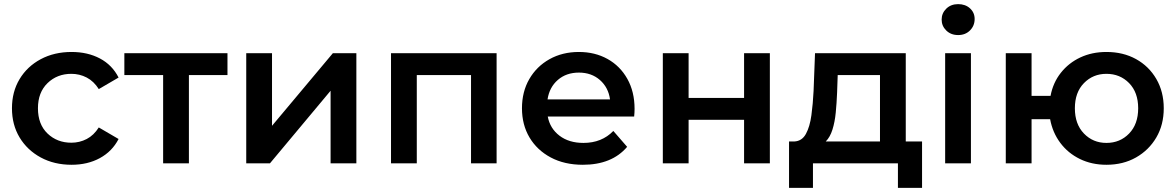

<svg xmlns="http://www.w3.org/2000/svg" viewBox="-20 -792 5702 931"><path d="M327 7Q243 7 177.5 -28.5Q112 -64 75 -125.5Q38 -187 38 -267Q38 -347 75 -408.5Q112 -470 177.5 -505Q243 -540 327 -540Q405 -540 464.5 -508.5Q524 -477 555 -416L459 -360Q435 -398 400.5 -416Q366 -434 326 -434Q257 -434 210.5 -389Q164 -344 164 -267Q164 -189 210.5 -144.5Q257 -100 326 -100Q366 -100 400.5 -118Q435 -136 459 -174L555 -118Q524 -58 464.5 -25.5Q405 7 327 7Z M771 0V-428H583V-534H1083V-428H896V0Z M1174 0V-534H1299V-182L1594 -534H1708V0H1583V-352L1289 0Z M1876 0V-534H2388V0H2264V-428H2001V0Z M2806 7Q2717 7 2650.5 -28.5Q2584 -64 2547.5 -125.5Q2511 -187 2511 -267Q2511 -347 2546.5 -408.5Q2582 -470 2644.5 -505Q2707 -540 2787 -540Q2865 -540 2926 -506Q2987 -472 3022 -409.5Q3057 -347 3057 -264Q3057 -256 3056.5 -246Q3056 -236 3055 -227H2636Q2647 -169 2693 -134Q2739 -99 2809 -99Q2898 -99 2954 -157L3021 -80Q2947 7 2806 7ZM2635 -310H2938Q2930 -368 2889 -404Q2848 -440 2787 -440Q2726 -440 2685 -404.5Q2644 -369 2635 -310Z M3194 0V-534H3319V-317H3588V-534H3713V0H3588V-211H3319V0Z M3806 119V-106H3832Q3869 -108 3888 -143Q3907 -178 3914.5 -233.5Q3922 -289 3925 -351L3932 -534H4372V-106H4451V119H4334V0H3922V119ZM4247 -106V-428H4042L4039 -342Q4037 -292 4032.5 -246Q4028 -200 4016.5 -163.5Q4005 -127 3984 -106Z M4563 0V-534H4688V0ZM4626 -622Q4591 -622 4568.5 -644Q4546 -666 4546 -697Q4546 -728 4568.5 -750Q4591 -772 4626 -772Q4661 -772 4683.5 -751.5Q4706 -731 4706 -700Q4706 -667 4683.5 -644.5Q4661 -622 4626 -622Z M5345 7Q5274 7 5216.5 -21Q5159 -49 5121.5 -99Q5084 -149 5072 -214H4982V0H4857V-534H4982V-327H5074Q5086 -391 5124 -439Q5162 -487 5218.5 -513.5Q5275 -540 5345 -540Q5426 -540 5488.5 -505.5Q5551 -471 5587 -409Q5623 -347 5623 -267Q5623 -187 5587 -125.5Q5551 -64 5488.5 -28.5Q5426 7 5345 7ZM5345 -99Q5411 -99 5455 -144.5Q5499 -190 5499 -267Q5499 -344 5455 -389Q5411 -434 5345 -434Q5280 -434 5236 -389Q5192 -344 5192 -267Q5192 -190 5236 -144.5Q5280 -99 5345 -99Z"/></svg>

Font: Montserrat SemiBold
Style: Regular
Weight: 600
Designer: Julieta Ulanovsky
Foundry: Julieta Ulanovsky
Version: Version 9.000; ttfautohint (v1.8.4.7-5d5b)